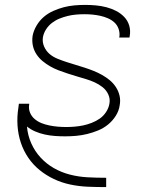

<svg xmlns="http://www.w3.org/2000/svg" viewBox="-20 -548 640 783"><path d="M412 215Q375 215 338.5 213.5Q302 212 266.5 204.5Q231 197 199.5 182Q168 167 141.5 145.5Q115 124 95.5 95.5Q76 67 65 34Q54 1 51.5 -35.5Q49 -72 55 -109L57 -125H99V-122Q96 -104 102.5 -88.5Q109 -73 121.5 -62.5Q134 -52 149 -46Q164 -40 181 -36.5Q198 -33 215.5 -31.5Q233 -30 250 -30Q267 -30 284.5 -31.5Q302 -33 319 -36.5Q336 -40 354 -47Q372 -54 387 -64.5Q402 -75 412.5 -91Q423 -107 426 -124Q430 -144 422 -162Q414 -180 399 -192Q384 -204 366.5 -212Q349 -220 330.5 -225.5Q312 -231 293.5 -236.5Q275 -242 256.5 -248Q238 -254 219.5 -261Q201 -268 184.5 -277.5Q168 -287 153.5 -299Q139 -311 128.5 -327Q118 -343 114 -362Q110 -381 113 -402Q117 -423 129 -443.5Q141 -464 158.5 -479Q176 -494 197.5 -503.5Q219 -513 240 -518.5Q261 -524 283 -526Q305 -528 327 -528Q349 -528 371 -526Q393 -524 414 -518.5Q435 -513 453.5 -503.5Q472 -494 486.5 -479Q501 -464 507 -443.5Q513 -423 509 -401L508 -395H466L467 -399Q469 -415 463.5 -430.5Q458 -446 446.5 -456.5Q435 -467 420 -473.5Q405 -480 389 -483.5Q373 -487 357 -488.5Q341 -490 324 -490Q307 -490 290 -488.5Q273 -487 256.5 -483Q240 -479 223.5 -472.5Q207 -466 192.5 -455Q178 -444 168 -428.5Q158 -413 155 -396Q152 -376 160 -358Q168 -340 182 -328Q196 -316 214.5 -308.5Q233 -301 251.5 -295Q270 -289 288.5 -283.5Q307 -278 325.5 -272Q344 -266 361.5 -259Q379 -252 396 -242.5Q413 -233 427.5 -221Q442 -209 452.5 -193Q463 -177 467.5 -158Q472 -139 468 -118Q465 -96 452 -75.5Q439 -55 420.5 -40Q402 -25 380 -16Q358 -7 335.5 -1.5Q313 4 290.5 6Q268 8 246 8Q225 8 204 6.5Q183 5 162.5 0.5Q142 -4 123.5 -12Q105 -20 90 -32Q93 4 107.5 36.5Q122 69 145.5 94.5Q169 120 199.5 137.5Q230 155 265 164Q300 173 337 175Q374 177 412 177H413V215Z"/></svg>

Font: Iosevka Extralight Extended
Style: Italic
Weight: 200
Width: 7
Italic angle: -9°
Monospace: yes
Designer: Belleve Invis
Foundry: Belleve Invis
Version: Version 32.5.0; ttfautohint (v1.8.4)